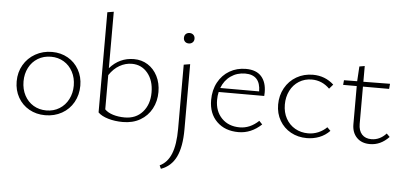

<svg xmlns="http://www.w3.org/2000/svg" viewBox="-61 -844 2658 1264"><g transform="rotate(5 1268.5 -212.5)"><path d="M45 -202Q45 -262 73 -310.5Q101 -359 150.5 -387Q200 -415 261 -415Q319 -415 365.5 -388.5Q412 -362 438.5 -315Q465 -268 465 -210Q465 -149 437.5 -100Q410 -51 361 -23.5Q312 4 251 4Q192 4 145 -22.5Q98 -49 71.5 -96Q45 -143 45 -202ZM422 -206Q422 -257 400.5 -297.5Q379 -338 341.5 -360.5Q304 -383 257 -383Q208 -383 170 -360Q132 -337 111 -296.5Q90 -256 90 -206Q90 -154 111.5 -113.5Q133 -73 170.5 -50.5Q208 -28 256 -28Q304 -28 342 -51.5Q380 -75 401 -116Q422 -157 422 -206Z M981 -213Q981 -152 954.5 -102.5Q928 -53 879 -24.5Q830 4 764 4Q712 4 667.5 -9Q623 -22 600 -45V-707L642 -714V-341Q707 -415 802 -415Q853 -415 893.5 -389.5Q934 -364 957.5 -318Q981 -272 981 -213ZM936 -206Q936 -285 895.5 -334Q855 -383 791 -383Q749 -383 710 -361Q671 -339 642 -295V-69Q661 -49 696 -38Q731 -27 774 -27Q848 -27 892 -77Q936 -127 936 -206Z M1131 -407 1173 -414V17Q1173 132 1141 198.5Q1109 265 1041 289L1031 267Q1082 243 1106.5 182Q1131 121 1131 17ZM1117 -583Q1117 -599 1126.5 -608.5Q1136 -618 1152 -618Q1167 -618 1177 -608.5Q1187 -599 1187 -583Q1187 -568 1177 -558.5Q1167 -549 1152 -549Q1136 -549 1126.5 -558.5Q1117 -568 1117 -583Z M1680 -60Q1612 4 1528 4Q1439 4 1385 -49Q1331 -102 1331 -191Q1331 -257 1358.5 -308Q1386 -359 1434 -387Q1482 -415 1542 -415Q1610 -415 1644 -377Q1678 -339 1678 -272Q1678 -256 1677 -248H1376Q1370 -223 1370 -195Q1370 -120 1415 -74Q1460 -28 1534 -28Q1602 -28 1659 -82ZM1384 -275H1641Q1640 -384 1540 -384Q1486 -384 1444.5 -355Q1403 -326 1384 -275Z M1773 -200Q1773 -260 1800.5 -309.5Q1828 -359 1876.5 -387Q1925 -415 1985 -415Q2065 -415 2123 -362L2098 -333Q2048 -383 1980 -383Q1933 -383 1895.5 -359.5Q1858 -336 1837.5 -295Q1817 -254 1817 -204Q1817 -152 1839 -112Q1861 -72 1899.5 -50Q1938 -28 1986 -28Q2021 -28 2053 -41.5Q2085 -55 2109 -79L2131 -57Q2101 -26 2062 -11Q2023 4 1980 4Q1921 4 1874 -22Q1827 -48 1800 -94.5Q1773 -141 1773 -200Z M2523 -51Q2468 7 2397 7Q2342 7 2310 -26Q2278 -59 2278 -114V-366H2188L2191 -397L2278 -398L2284 -496L2319 -502V-398L2495 -400L2492 -366H2319V-120Q2319 -75 2341.5 -50.5Q2364 -26 2404 -26Q2460 -26 2502 -72Z"/></g></svg>

Font: Ysabeau Light
Style: Regular
Weight: 300
Designer: Christian Thalmann (Catharsis Fonts)
Version: Version 0.003